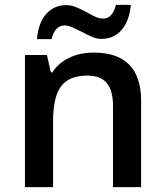

<svg xmlns="http://www.w3.org/2000/svg" viewBox="-20 -765 675 785"><path d="M515 -745H454Q440 -689 402 -689Q387 -689 372 -695.5Q357 -702 331 -717Q306 -730 288 -737Q270 -744 251 -744Q201 -744 169 -708Q137 -672 131 -605H191Q204 -661 244 -661Q258 -661 273 -654.5Q288 -648 316 -634Q340 -621 358.5 -613.5Q377 -606 395 -606Q446 -606 477.5 -643Q509 -680 515 -745ZM363 -550Q308 -550 263.5 -529Q219 -508 194 -469H188L172 -540H82V0H197V-269Q197 -369 230 -412.5Q263 -456 337 -456Q391 -456 416.5 -425.5Q442 -395 442 -332V0H557V-352Q557 -550 363 -550Z"/></svg>

Font: OpenSansMMV
Style: Semibold
Weight: 600
Designer: Steve Matteson
Foundry: Ascender Corporation
Version: Version 6.000